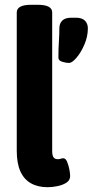

<svg xmlns="http://www.w3.org/2000/svg" viewBox="-20 -774 387 802"><path d="M179 8Q138 8 109 -8.5Q80 -25 65 -58.5Q50 -92 50 -144V-722Q50 -754 110 -754H138Q198 -754 198 -722V-142Q198 -125 203.5 -117Q209 -109 222 -109Q227 -109 233.5 -111Q240 -113 244 -113Q254 -113 260 -99Q266 -85 269.5 -67.5Q273 -50 273 -39Q273 -21 257.5 -11Q242 -1 220 3.5Q198 8 179 8ZM269 -511Q256 -511 240 -516Q224 -521 224 -533Q224 -571 226 -600.5Q228 -630 228 -656Q228 -676 240 -688Q252 -700 278 -700H297Q323 -700 335 -687.5Q347 -675 347 -656Q347 -622 333 -589Q319 -556 300.5 -534Q282 -512 269 -511Z"/></svg>

Font: Asap Condensed VF Beta
Style: Regular
Weight: 400
Designer: Pablo Cosgaya
Foundry: Omnibus-Type
Version: Version 1.008